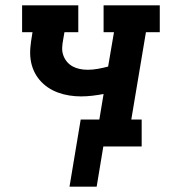

<svg xmlns="http://www.w3.org/2000/svg" viewBox="-20 -550 640 721"><path d="M241 151 283 -101H353L369 -197Q348 -193 326.5 -190.5Q305 -188 284 -188Q262 -188 240 -191.5Q218 -195 197.5 -202.5Q177 -210 159.5 -222Q142 -234 128.5 -250Q115 -266 106.5 -285.5Q98 -305 95 -326.5Q92 -348 94 -371Q96 -394 100 -416L102 -429H63V-530H274V-429H222L217 -400Q214 -385 213.5 -370Q213 -355 218 -341.5Q223 -328 232 -317.5Q241 -307 253 -300.5Q265 -294 279.5 -291Q294 -288 309 -288Q328 -288 347.5 -291.5Q367 -295 386 -300L408 -429H369V-530H580V-429H528L473 -101H512V0H368L343 151Z"/></svg>

Font: Iosevka Slab Extended Oblique
Style: Bold
Weight: 700
Width: 7
Italic angle: -9°
Monospace: yes
Designer: Belleve Invis
Foundry: Belleve Invis
Version: Version 11.1.1; ttfautohint (v1.8.3)